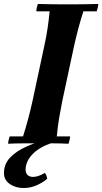

<svg xmlns="http://www.w3.org/2000/svg" viewBox="-49 -722 515 967"><path d="M-8 2Q-8 -6 -5.5 -17Q-3 -28 0 -35H67Q81 -79 92.5 -122Q104 -165 114 -210L174 -490Q185 -540 191 -582Q197 -624 201 -665H134Q134 -673 136.5 -684Q139 -695 142 -702Q176 -701 217.5 -700.5Q259 -700 293 -700Q328 -700 369.5 -700.5Q411 -701 446 -702Q446 -695 443.5 -684Q441 -673 438 -665H371Q357 -622 345.5 -578.5Q334 -535 324 -490L264 -210Q256 -170 249 -128.5Q242 -87 237 -35H304Q304 -28 301.5 -17Q299 -6 296 2Q262 0 220.5 0Q179 0 144 0Q110 0 68.5 0Q27 0 -8 2ZM71 225Q29 225 0 204.5Q-29 184 -29 150Q-29 104 2 71.5Q33 39 83.5 16.5Q134 -6 191 -21L206 0Q146 21 113 56.5Q80 92 80 133Q80 149 89.5 159Q99 169 118 169Q129 169 143.5 164.5Q158 160 177 149Q183 156 185.5 164.5Q188 173 189 178Q168 197 136 211Q104 225 71 225Z"/></svg>

Font: Poltawski Nowy
Style: Bold Italic
Weight: 700
Italic angle: -12°
Designer: Adam Pótawski, Mateusz Machalski, Borys Kosmynka, Ania Wieluska
Foundry: Capitalics.wtf
Version: Version 1.001;gftools[0.9.25]